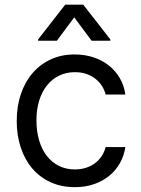

<svg xmlns="http://www.w3.org/2000/svg" viewBox="-20 -784 598 816"><path d="M298.3 11.4Q240.8 11.4 195 -9.6Q149.1 -30.5 117.2 -68Q85.2 -105.5 68.2 -157.1Q51.1 -208.8 51.1 -269.9Q51.1 -332.4 68.7 -384.2Q86.3 -436.1 118.6 -473.5Q150.9 -511 196.2 -531.8Q241.5 -552.6 296.9 -552.6Q340.2 -552.6 377.3 -540.3Q414.4 -528.1 442.6 -505.7Q470.9 -483.3 489.2 -451.9Q507.5 -420.5 512.8 -382.1H429Q424.4 -400.9 413.7 -418Q403.1 -435 386.5 -448.3Q370 -461.6 348 -469.5Q326 -477.3 298.3 -477.3Q261.7 -477.3 231.5 -462.7Q201.3 -448.2 179.9 -421.3Q158.4 -394.5 146.7 -356.9Q134.9 -319.2 134.9 -272.7Q134.9 -225.5 146.5 -186.8Q158 -148.1 179.3 -120.9Q200.6 -93.8 230.8 -78.8Q261 -63.9 298.3 -63.9Q322.8 -63.9 344.1 -70.5Q365.4 -77.1 382.3 -89.3Q399.1 -101.6 411.2 -119.1Q423.3 -136.7 429 -159.1H512.8Q507.5 -122.9 490.2 -91.8Q473 -60.7 445.5 -37.8Q418 -14.9 380.9 -1.8Q343.8 11.4 298.3 11.4ZM295.5 -710.2 221.6 -610.8H142V-616.5L257.1 -764.2H333.8L448.9 -616.5V-610.8H369.3Z"/></svg>

Font: Fast_Sans-Dotted
Style: Regular
Weight: 400
Version: Version 3.018